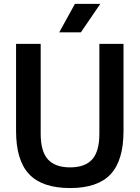

<svg xmlns="http://www.w3.org/2000/svg" viewBox="-20 -968 726 998"><path d="M344.5 9.5Q200 9.5 131.8 -62.2Q63.5 -134 63.5 -287V-740H191.5V-273Q191.5 -181 229 -139.5Q266.5 -98 344.5 -98Q422 -98 459.2 -139.5Q496.5 -181 496.5 -273V-740H622V-287Q622 -134 554.8 -62.2Q487.5 9.5 344.5 9.5ZM288 -800 369.5 -948H501.5L400.5 -800Z"/></svg>

Font: Encode Sans SemiCondensed SemiCondensed SemiBold
Style: Regular
Weight: 600
Width: 4
Designer: Multiple Designers
Foundry: Impallari Type
Version: Version 3.000; ttfautohint (v1.8.3) -l 8 -r 50 -G 200 -x 14 